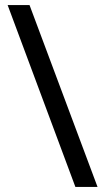

<svg xmlns="http://www.w3.org/2000/svg" viewBox="-20 -734 412 754"><path d="M96 -714 363 0H276L10 -714Z"/></svg>

Font: Noto Sans NKo Unjoined
Style: Regular
Weight: 400
Designer: Monotype Design Team
Foundry: Monotype Imaging Inc.
Version: Version 2.004